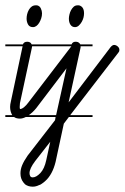

<svg xmlns="http://www.w3.org/2000/svg" viewBox="-20 -454 469 722"><path d="M328 -14H239L220 11L189 155Q183 179 173.5 196.5Q164 214 152 225Q148 229 144 232L134 239Q131 241 127 242Q115 248 103 248Q86 248 74 239L68 232Q57 218 57 199V197Q57 183 63 168Q70 151 84 131L187 -2L189 -14H77Q65 -8 55 -8Q41 -8 33 -14H0V-21H26Q18 -35 18 -52Q18 -61 21 -73L65 -280H0V-287H66Q70 -297 82 -297Q91 -297 96 -292Q98 -289 99 -287H249Q253 -297 264 -297Q274 -297 278 -292Q281 -290 282 -287H328V-280H283V-275L238 -69L396 -277Q403 -285 409 -285Q416 -285 422.5 -279.5Q429 -274 429 -266Q429 -260 425 -256L244 -21H328ZM100 -277Q100 -276 100 -275L55 -66Q54 -57 54 -51Q54 -48 55 -44Q62 -44 70.5 -51Q79 -58 87 -69L246 -277V-278L248 -279V-280H101Q101 -279 100 -277ZM230 -197 116 -47Q102 -30 88 -21H191ZM169 79 112 152Q91 180 91 197Q91 203 93.5 208Q96 213 103 213Q116 213 131.5 197Q147 181 154 148ZM119 -434Q129 -432 133.5 -422.5Q138 -413 138 -404Q138 -394 135 -385Q132 -376 127.5 -368.5Q123 -361 117 -356.5Q111 -352 104 -352Q91 -352 85.5 -362Q80 -372 80 -384Q80 -392 82 -400.5Q84 -409 88.5 -417Q93 -425 99.5 -429.5Q106 -434 114 -434ZM277 -434Q296 -429 296 -404Q296 -396 294 -388Q292 -380 287.5 -372Q283 -364 276.5 -358Q270 -352 262 -352Q251 -352 245 -361Q239 -370 239 -384Q239 -390 241 -399Q243 -408 247 -415.5Q251 -423 257 -428.5Q263 -434 272 -434Z"/></svg>

Font: Gruenewald VA 3. Klasse
Style: Regular
Weight: 400
Designer: Peter Wiegel
Foundry: Peter Wiegel, nach dem Schriftentwurf von Dr. H. Gr¸newald
Version: Version 0.007